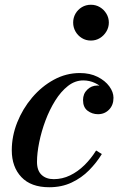

<svg xmlns="http://www.w3.org/2000/svg" viewBox="-20 -777 506 807"><path d="M187 10Q110 10 69.8 -32.8Q29.5 -75.5 29.5 -145.5Q29.5 -204.5 52.2 -262Q75 -319.5 115 -366.8Q155 -414 206.5 -442Q258 -470 315.5 -470Q358.5 -470 390.2 -454Q422 -438 439.5 -414Q457 -390 457 -366Q457 -335 438.2 -316Q419.5 -297 392 -297Q367.5 -297 348.2 -311.5Q329 -326 329 -356.5Q329 -383 346.8 -400.2Q364.5 -417.5 389 -417.5Q405 -417.5 420.5 -412.5Q436 -407.5 446 -396.2Q456 -385 456 -366H431Q431 -384 416.5 -400.8Q402 -417.5 379 -428.2Q356 -439 330 -439Q295.5 -439 265.8 -415.8Q236 -392.5 212 -354Q188 -315.5 171 -270Q154 -224.5 144.8 -178.8Q135.5 -133 135.5 -96.5Q135.5 -60 154.8 -42Q174 -24 206 -24Q242 -24 274.5 -39.8Q307 -55.5 334.8 -82.8Q362.5 -110 384 -144.5L408 -129.5Q386 -93.5 354.5 -61.5Q323 -29.5 281.2 -9.8Q239.5 10 187 10ZM362 -606.5Q341 -606.5 324 -617Q307 -627.5 297.2 -644.8Q287.5 -662 287.5 -682Q287.5 -702.5 297.2 -719.5Q307 -736.5 324 -746.8Q341 -757 362 -757Q383 -757 400 -746.8Q417 -736.5 427.2 -719.5Q437.5 -702.5 437.5 -682Q437.5 -662 427.2 -644.8Q417 -627.5 400 -617Q383 -606.5 362 -606.5Z"/></svg>

Font: Bodoni Moda 9pt SemiBold
Style: Italic
Weight: 600
Italic angle: -13°
Designer: Owen Earl
Foundry: indestructible type
Version: Version 2.004